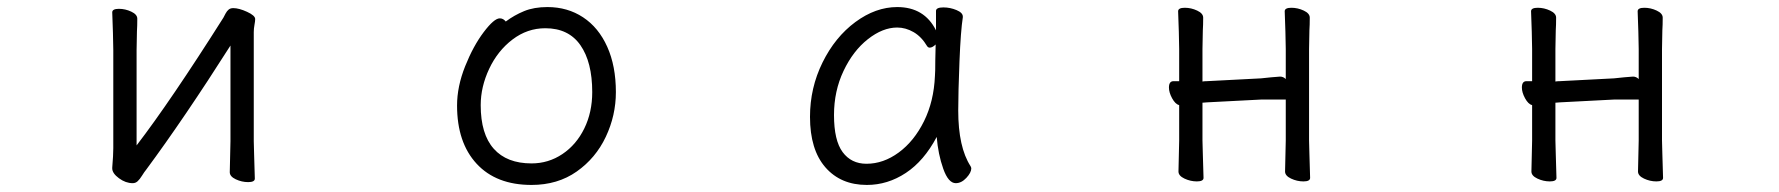

<svg xmlns="http://www.w3.org/2000/svg" viewBox="-20 -506 5040 544"><path d="M394 -25Q389 -19 382.5 -8.5Q376 2 370 7.5Q364 13 356 13Q336 13 317 -1Q298 -15 298 -29V-31Q301 -67 301 -86V-364L300 -413L298 -471Q298 -481 317 -481Q335 -481 352 -473Q369 -465 369 -453Q369 -432 368 -417L367 -364V-94Q463 -219 613 -456Q615 -460 619 -467.5Q623 -475 628 -479Q633 -483 641 -483Q657 -483 680 -472.5Q703 -462 703 -452Q703 -446 701 -435.5Q699 -425 699 -415V-106L700 -68L702 0Q702 10 683 10Q665 10 648 2Q631 -6 631 -18L633 -106V-377Q502 -171 394 -25Z M1531 -486Q1588 -486 1632 -457Q1676 -428 1700.5 -373.5Q1725 -319 1725 -245Q1725 -179 1696.5 -118.5Q1668 -58 1614 -20Q1560 18 1486 18Q1386 18 1330.5 -42Q1275 -102 1275 -207Q1275 -261 1298 -318.5Q1321 -376 1350.5 -415Q1380 -454 1396 -454Q1406 -454 1413 -445Q1437 -463 1465 -474.5Q1493 -486 1531 -486ZM1658 -245Q1658 -330 1624.5 -378Q1591 -426 1525 -426Q1474 -426 1432 -394Q1390 -362 1366 -311Q1342 -260 1342 -208Q1342 -126 1379 -84.5Q1416 -43 1486 -43Q1534 -43 1573.5 -69.5Q1613 -96 1635.5 -142Q1658 -188 1658 -245Z M2695 -193Q2695 -89 2730 -35Q2732 -31 2732 -29Q2732 -17 2718 -2Q2704 13 2688 13Q2667 13 2652.5 -28Q2638 -69 2634 -118Q2598 -50 2546.5 -16Q2495 18 2436 18Q2362 18 2318.5 -32Q2275 -82 2275 -175Q2275 -257 2310.5 -329Q2346 -401 2403.5 -443.5Q2461 -486 2522 -486Q2599 -486 2632 -420V-475Q2632 -485 2653 -485Q2672 -485 2690 -477.5Q2708 -470 2708 -459V-457Q2702 -419 2698.5 -331.5Q2695 -244 2695 -193ZM2614 -371Q2610 -371 2607 -375Q2591 -402 2568.5 -415Q2546 -428 2522 -428Q2481 -428 2439 -395Q2397 -362 2370 -305Q2343 -248 2343 -180Q2343 -108 2367.5 -75Q2392 -42 2435 -42Q2483 -42 2526.5 -74Q2570 -106 2598 -162.5Q2626 -219 2629 -291Q2630 -301 2630 -335L2631 -380Q2622 -371 2614 -371Z M3554 -224 3400 -216 3387 -215V-108L3388 -70L3390 -2Q3390 8 3371 8Q3353 8 3336 0Q3319 -8 3319 -20L3321 -108V-208Q3310 -211 3301 -227.5Q3292 -244 3292 -258Q3292 -276 3305 -276H3321V-367L3320 -416L3318 -474Q3318 -484 3337 -484Q3355 -484 3372 -476Q3389 -468 3389 -456Q3389 -435 3388 -420L3387 -367V-275Q3391 -276 3399 -276L3553 -284Q3555 -284 3582 -287Q3602 -289 3607 -289Q3616 -289 3623 -282V-367L3622 -416L3620 -474Q3620 -484 3639 -484Q3657 -484 3674 -476Q3691 -468 3691 -456Q3691 -435 3690 -420L3689 -367V-108L3690 -70L3692 -2Q3692 8 3673 8Q3655 8 3638 0Q3621 -8 3621 -20L3623 -108V-224Z M4554 -224 4400 -216 4387 -215V-108L4388 -70L4390 -2Q4390 8 4371 8Q4353 8 4336 0Q4319 -8 4319 -20L4321 -108V-208Q4310 -211 4301 -227.5Q4292 -244 4292 -258Q4292 -276 4305 -276H4321V-367L4320 -416L4318 -474Q4318 -484 4337 -484Q4355 -484 4372 -476Q4389 -468 4389 -456Q4389 -435 4388 -420L4387 -367V-275Q4391 -276 4399 -276L4553 -284Q4555 -284 4582 -287Q4602 -289 4607 -289Q4616 -289 4623 -282V-367L4622 -416L4620 -474Q4620 -484 4639 -484Q4657 -484 4674 -476Q4691 -468 4691 -456Q4691 -435 4690 -420L4689 -367V-108L4690 -70L4692 -2Q4692 8 4673 8Q4655 8 4638 0Q4621 -8 4621 -20L4623 -108V-224Z"/></svg>

Font: Iansui
Style: Regular
Weight: 400
Designer: But Ko / Fontworks Inc.
Foundry: zi-hi.com / Fontworks Inc.
Version: Version 1.002